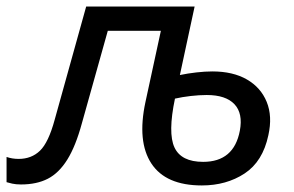

<svg xmlns="http://www.w3.org/2000/svg" viewBox="-61 -556 897 586"><path d="M3 7Q-12 7 -23.5 4.5Q-35 2 -41 0V-77Q-24 -71 -4 -71Q35 -71 61 -96Q87 -121 106 -191L202 -536H533L488 -327Q512 -332 538.5 -335Q565 -338 587 -338Q650 -338 692.5 -313.5Q735 -289 753 -245Q771 -201 758 -143Q741 -63 685.5 -26.5Q630 10 555 10Q445 10 401 -57Q357 -124 383 -245L430 -462H268L189 -180Q170 -110 144.5 -69Q119 -28 85 -10.5Q51 7 3 7ZM570 -266Q547 -266 521 -263Q495 -260 473 -255Q451 -150 471.5 -106Q492 -62 559 -62Q653 -62 671 -157Q681 -210 654.5 -238Q628 -266 570 -266Z"/></svg>

Font: Noto Sans
Style: Italic
Weight: 400
Italic angle: -12°
Designer: Monotype Design Team
Foundry: Monotype Imaging Inc.
Version: Version 2.013; ttfautohint (v1.8.4.7-5d5b)